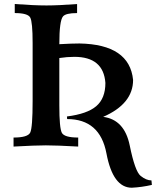

<svg xmlns="http://www.w3.org/2000/svg" viewBox="-20 -713 759 934"><path d="M621.1 200.2Q529.3 200.2 497.8 33.2Q466.3 -133.8 306.6 -133.8L305.7 -146.5Q403.8 -158.7 448.2 -196.5Q492.7 -234.4 492.7 -309.6Q483.4 -436.5 341.8 -436.5Q306.2 -436.5 268.6 -430.7V-200.2Q268.6 -90.3 280.8 -67.1Q293 -43.9 360.4 -43.9V0Q256.3 -5.9 203.1 -5.9Q151.9 -5.9 45.9 0V-43.9Q115.2 -43.9 127 -68.1Q138.7 -92.3 138.7 -221.7V-503.9Q138.7 -606 127 -627.7Q115.2 -649.4 51.8 -649.4V-693.4Q145.5 -686.5 206.1 -686.5Q265.6 -686.5 355 -693.4V-649.4Q300.3 -649.4 286.6 -633.3Q268.6 -612.3 268.6 -498Q328.6 -501.5 366.7 -501.5Q610.4 -497.1 627.4 -324.2Q627.4 -208 481.9 -144.5Q585.4 -131.3 611.1 -5.4Q636.7 120.6 664.1 142.6Q691.4 164.6 716.8 164.6L718.8 186.5Q669.9 197.8 621.1 200.2Z"/></svg>

Font: Kelvinch
Style: Bold
Weight: 700
Designer: Paul James Miller
Foundry: High-Logic / Made with FontCreator
Version: Version 3.501;March 28, 2021;FontCreator 13.0.0.2683 64-bit